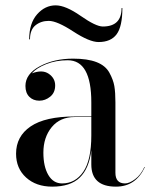

<svg xmlns="http://www.w3.org/2000/svg" viewBox="-20 -687 561 717"><path d="M162 -609Q133 -609 112.5 -592.5Q92 -576 92 -540H89Q89 -600 118.5 -633.5Q148 -667 188 -667Q225 -667 281.5 -627.5Q338 -588 364 -588Q434 -588 434 -657H437Q437 -588 415.5 -559Q394 -530 348 -530Q314 -530 253.5 -569.5Q193 -609 162 -609ZM259 -252H321V-305Q321 -462 233 -462Q189 -462 152.5 -447.5Q116 -433 99 -413Q138 -428 162 -411.5Q186 -395 186 -368Q186 -341 167.5 -326Q149 -311 127 -311Q104 -311 89.5 -325.5Q75 -340 75 -366Q75 -411 128.5 -439.5Q182 -468 253 -468Q307 -468 340.5 -455Q374 -442 388.5 -415.5Q403 -389 407 -365.5Q411 -342 411 -305V-42Q411 -2 447 -2Q463 -2 484.5 -18Q506 -34 519 -63H521Q487 10 413 10Q321 10 321 -73V-126Q313 -58 278 -24Q243 10 175 10Q115 10 77.5 -24Q40 -58 40 -113Q40 -178 94.5 -215Q149 -252 259 -252ZM212 -2Q261 -2 291 -45.5Q321 -89 321 -181V-250H259Q204 -250 173 -212Q142 -174 142 -117Q142 -65 160.5 -33.5Q179 -2 212 -2Z"/></svg>

Font: Bodoni* 72
Style: Regular
Weight: 400
Version: Version 1.003